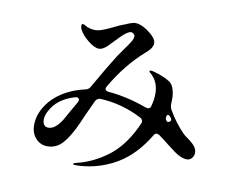

<svg xmlns="http://www.w3.org/2000/svg" viewBox="-81 -851 1162 965"><g transform="rotate(10 500.0 -369.0)"><path d="M943 -157Q943 -141 933 -129Q923 -117 907 -117Q879 -117 843 -143L802 -174Q776 -195 751 -213Q743 -218 738 -218Q728 -218 722 -207Q708 -185 706 -182Q641 -84 551 -38Q461 8 363 9Q349 9 349 5Q349 2 355.5 -0.5Q362 -3 371 -5Q448 -24 519.5 -77Q591 -130 640 -231Q648 -247 651 -255Q653 -259 653 -265Q653 -276 641 -283Q539 -336 428 -341Q412 -341 403 -326L366 -246L347 -202Q316 -133 284 -96.5Q252 -60 206 -60Q170 -60 146 -86.5Q122 -113 122 -155Q122 -219 173 -280Q205 -316 249.5 -340Q294 -364 346 -375Q361 -378 369 -392Q435 -508 472 -566Q481 -579 488 -589Q495 -599 500 -606Q521 -635 531 -651.5Q541 -668 541 -679Q541 -687 534.5 -692.5Q528 -698 522 -698Q511 -698 494 -685Q479 -674 443 -636L416 -608Q394 -588 376 -588Q353 -588 320 -614.5Q287 -641 274 -667Q269 -676 269 -687Q269 -696 276 -696Q282 -696 289 -691Q298 -685 312 -681Q326 -677 340 -677Q357 -677 379 -685Q401 -693 433 -709Q458 -722 486 -732Q490 -734 506.5 -740.5Q523 -747 537 -747Q561 -747 596 -724Q645 -690 645 -663Q645 -638 611 -610Q519 -530 448 -408Q444 -400 444 -397Q444 -385 462 -383Q558 -375 659 -338Q667 -336 670 -336Q683 -336 686 -351Q695 -384 695 -414Q695 -476 653 -512Q646 -517 646 -521Q646 -525 653 -525Q659 -525 672 -521.5Q685 -518 699 -513Q731 -501 748 -490Q765 -481 774 -457.5Q783 -434 783 -400Q783 -386 782 -379V-374Q782 -365 787 -352Q804 -321 826.5 -291.5Q849 -262 870 -241Q881 -230 894 -222Q911 -210 923 -198Q943 -179 943 -157ZM776 -321Q772 -321 770 -315L769 -312Q768 -309 768 -304Q768 -293 780 -285Q796 -289 796 -298Q796 -303 793 -307Q784 -321 776 -321ZM318 -304Q322 -311 322 -316Q322 -323 316 -326.5Q310 -330 301 -327Q212 -301 178 -234Q165 -211 165 -189Q165 -172 172.5 -162.5Q180 -153 195 -153Q213 -153 230 -167Q247 -181 262 -205Z"/></g></svg>

Font: Shippori Mincho B1 SemiBold
Style: Regular
Weight: 600
Designer: FONTDASU
Foundry: FONTDASU / Google Inc. / but / Adobe
Version: Version 3.110; ttfautohint (v1.8.3)